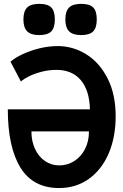

<svg xmlns="http://www.w3.org/2000/svg" viewBox="-20 -969 640 996"><path d="M580 -366Q580 -257 543.5 -172.5Q507 -88 440.5 -40.8Q374 6.5 287 6.5Q151 6.5 85.8 -100Q20.5 -206.5 20.5 -402H446.5Q444 -500.5 399 -553.5Q354 -606.5 272.5 -606.5Q234 -606.5 196.8 -597Q159.5 -587.5 131.2 -573.5Q103 -559.5 88.5 -546L34.5 -649Q58 -669.5 98 -688.2Q138 -707 185.8 -718.5Q233.5 -730 279 -730Q358.5 -730 427.2 -687.5Q496 -645 538 -562.5Q580 -480 580 -366ZM287.5 -111Q329.5 -111 364.8 -133.2Q400 -155.5 420.8 -195.5Q441.5 -235.5 441.5 -287.5H143Q143 -236.5 161.8 -196.2Q180.5 -156 213.5 -133.5Q246.5 -111 287.5 -111ZM101.5 -868Q101.5 -911 121 -930Q140.5 -949 183.5 -949Q227.5 -949 246 -930.2Q264.5 -911.5 264.5 -868Q264.5 -825 245.8 -806Q227 -787 183.5 -787Q141 -787 121.2 -806.2Q101.5 -825.5 101.5 -868ZM319 -868Q319 -911 338.5 -930Q358 -949 401 -949Q445 -949 463.5 -930.2Q482 -911.5 482 -868Q482 -825 463.2 -806Q444.5 -787 401 -787Q358.5 -787 338.8 -806.2Q319 -825.5 319 -868Z"/></svg>

Font: JuliaMono
Style: Bold
Weight: 700
Monospace: yes
Designer: cormullion
Foundry: corm
Version: Version 0.055; ttfautohint (v1.8.4)